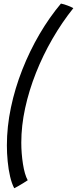

<svg xmlns="http://www.w3.org/2000/svg" viewBox="-20 -782 420 1046"><path d="M57.5 243.5Q44 218 35 179.5Q26 141 21.8 96.5Q17.5 52 17.5 10Q17.5 -91.5 39.5 -196.2Q61.5 -301 101.5 -402.5Q141.5 -504 195.2 -595.8Q249 -687.5 312 -762.5Q328 -759.5 349 -751.5Q370 -743.5 379.5 -737.5Q317.5 -660 265.8 -570.5Q214 -481 176 -385.2Q138 -289.5 117 -193Q96 -96.5 96 -5Q96 53 105 111Q114 169 131 200Q122.5 205.5 108 214.8Q93.5 224 79.2 232Q65 240 57.5 243.5Z"/></svg>

Font: Grandstander Light
Style: Italic
Weight: 300
Italic angle: -15°
Designer: Tyler Finck
Foundry: Etcetera Type Co
Version: Version 1.200; ttfautohint (v1.8.3)